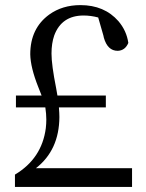

<svg xmlns="http://www.w3.org/2000/svg" viewBox="-20 -739 578 759"><path d="M122.1 -74.2H502V0H39.1V-48.8Q145.5 -112.3 161.1 -232.4Q163.1 -250 163.1 -266.6Q163.1 -288.1 159.2 -314.5H43V-361.3H144.5Q140.6 -372.1 131.8 -393.6Q100.6 -471.7 99.6 -524.4Q99.6 -627 174.8 -681.6Q226.6 -718.8 297.9 -718.8Q392.6 -718.8 448.2 -655.3Q480.5 -617.2 487.3 -569.3Q474.6 -539.1 445.3 -538.1Q405.3 -538.1 390.6 -589.8Q389.6 -594.7 388.7 -598.6L368.2 -669.9Q338.9 -677.7 310.5 -677.7Q223.6 -677.7 194.3 -598.6Q183.6 -567.4 183.6 -527.3Q183.6 -482.4 202.1 -389.6Q205.1 -373 207 -361.3H398.4V-314.5H212.9Q214.8 -291 214.8 -276.4Q213.9 -145.5 122.1 -74.2Z"/></svg>

Font: GenYoMin JP Regular
Style: Regular
Weight: 400
Version: Version 1.001;PS 1;hotconv 16.6.51;makeotf.lib2.5.65220 DEVE